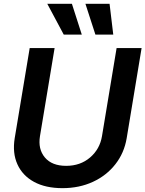

<svg xmlns="http://www.w3.org/2000/svg" viewBox="-20 -981 767 1013"><path d="M595.2 -727.5H727.1L648.4 -252Q635.3 -173.8 588.6 -114.3Q542 -54.7 470 -21.5Q397.9 11.7 309.6 11.7Q220.2 11.7 159.4 -21.5Q98.6 -54.7 71.8 -114.3Q44.9 -173.8 57.6 -252L136.7 -727.5H268.1L190.9 -262.7Q179.7 -194.3 216.8 -150.1Q253.9 -106 329.1 -106Q403.8 -106 455.3 -150.1Q506.8 -194.3 518.1 -262.7ZM316.4 -798.3 229.5 -960.9H359.4L411.6 -798.3ZM483.4 -798.3 430.7 -960.9H558.1L577.6 -798.3Z"/></svg>

Font: Inter Display Semi Bold
Style: Italic
Weight: 600
Italic angle: -9.39999°
Designer: Rasmus Andersson
Foundry: rsms
Version: Version 4.000;git-4fc901f